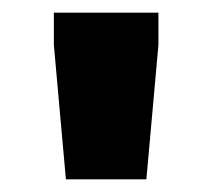

<svg xmlns="http://www.w3.org/2000/svg" viewBox="-20 -708 335 303"><path d="M84 -425 65 -637V-688H230V-637L211 -425Z"/></svg>

Font: Saira ExtraBold
Style: Regular
Weight: 800
Designer: Hector Gatti with collaboration of the Omnibus-Type team
Foundry: Omnibus-Type
Version: Version 1.100; ttfautohint (v1.8.3)